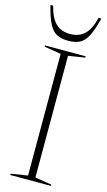

<svg xmlns="http://www.w3.org/2000/svg" viewBox="-138 -964 561 1009"><g transform="rotate(15 142.0 -459.0)"><path d="M252 -7V0H31V-7L122 -21.5V-683.5L31.5 -698V-705H252.5V-698L162 -683.5V-21.5ZM142 -797Q190 -797 220 -825.2Q250 -853.5 266 -918H280.5Q264.5 -854 247 -819.8Q229.5 -785.5 204.8 -772.8Q180 -760 142 -760Q104 -760 79.2 -772.8Q54.5 -785.5 37 -819.8Q19.5 -854 3.5 -918H18Q34.5 -853.5 64.2 -825.2Q94 -797 142 -797Z"/></g></svg>

Font: Newsreader 60pt ExtraLight
Style: Regular
Weight: 250
Designer: Hugues Gentile
Foundry: Production Type
Version: Version 1.003